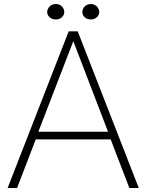

<svg xmlns="http://www.w3.org/2000/svg" viewBox="-20 -915 730 956"><path d="M390 -855C390 -835 407 -818 432 -818C456 -818 474 -835 474 -855C474 -876 457 -895 432 -895C407 -895 390 -876 390 -855ZM215 -855C215 -835 233 -818 258 -818C282 -818 300 -835 300 -855C300 -876 283 -895 258 -895C233 -895 215 -876 215 -855ZM322 -759 18 21H65L158 -221H531L624 21H671L367 -759ZM518 -259H171L345 -710Z"/></svg>

Font: LINE Seed JP_OTF Thin
Style: Regular
Weight: 250
Designer: LY Corporation & Fontrix & Fontworks
Version: Version 1.007